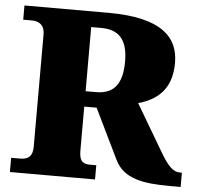

<svg xmlns="http://www.w3.org/2000/svg" viewBox="-51 -767 856 820"><g transform="rotate(5 376.5 -357.0)"><path d="M386 0V-61H362C333 -61 313 -67 313 -116V-306H366L471 -90C508 -15 590 0 706 0H753V-61H746C713 -61 691 -86 655 -148L541 -341C618 -362 683 -410 683 -525C683 -638 606 -714 382 -714H21V-653H59C79 -653 113 -646 113 -597V-116C113 -67 84 -61 59 -61H21V0ZM313 -372V-647H356C430 -647 470 -609 470 -513C470 -419 436 -372 358 -372Z"/></g></svg>

Font: UArctic Serif Black
Style: Regular
Weight: 900
Designer: Customization by Puisto advertising & original work Monotype Design Team
Foundry: Monotype Imaging Inc.
Version: Version 2.004